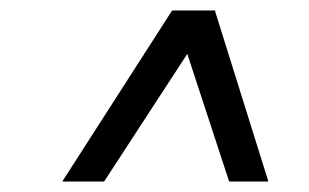

<svg xmlns="http://www.w3.org/2000/svg" viewBox="-20 -720 591 367"><path d="M99 -373 309 -700H392L391 -699L493 -373H418L338 -617L179 -373Z"/></svg>

Font: Figtree
Style: Italic
Weight: 400
Italic angle: -9.5°
Foundry: Erik Kennedy
Version: Version 2.001; ttfautohint (v1.8.4.7-5d5b);gftools[0.9.27]